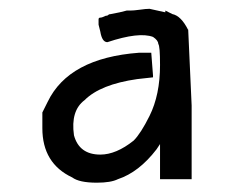

<svg xmlns="http://www.w3.org/2000/svg" viewBox="-20 -754 520 427"><path d="M312.5 -734.4Q347.7 -726.6 347.7 -726.6V-730.5L355.5 -726.6L363.3 -722.7Q382.8 -718.8 398.4 -687.5V-691.4Q398.4 -691.4 406.2 -519.5V-359.4V-355.5H335.9V-433.6L328.1 -421.9Q289.1 -371.1 242.2 -355.5Q226.6 -347.7 195.3 -347.7Q156.2 -347.7 140.6 -359.4Q74.2 -390.6 74.2 -468.8V-503.9L85.9 -527.3Q132.8 -625 289.1 -636.7H316.4L320.3 -585.9V-582L285.2 -578.1Q203.1 -566.4 168 -531.2Q136.7 -507.8 144.5 -453.1Q156.2 -410.2 203.1 -410.2Q238.3 -410.2 277.3 -441.4Q293 -457 312.5 -496.1Q335.9 -543 335.9 -609.4Q335.9 -652.3 332 -656.2Q332 -664.1 320.3 -671.9Q289.1 -683.6 218.8 -660.2Q207 -660.2 203.1 -683.6L199.2 -699.2V-703.1V-710.9Q199.2 -714.8 203.1 -714.8Q207 -714.8 214.8 -718.8Q218.8 -718.8 220.7 -720.7Q222.7 -722.7 226.6 -722.7L246.1 -726.6L261.7 -730.5H269.5Q277.3 -730.5 291 -732.4Q304.7 -734.4 312.5 -734.4Z"/></svg>

Font: 和音 by 宁静之雨，公众号njzyshare
Style: Regular
Weight: 400
Designer: Steve Matteson
Foundry: Ascender Corporation
Version: Version 6.00;June 8, 2018;FontCreator 11.0.0.2388 32-bit